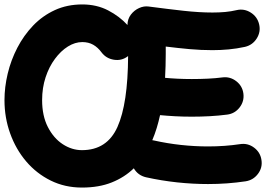

<svg xmlns="http://www.w3.org/2000/svg" viewBox="-21 -761 1188 857"><path d="M630.9 30.3Q594.7 22 576.2 -9.8Q535.2 30.3 478 53.2Q420.9 76.2 344.7 76.2Q268.6 76.2 205.3 44.9Q142.1 13.7 95.9 -40.5Q49.8 -94.7 24.4 -165.3Q-1 -235.8 -1 -314Q-1 -372.1 13.4 -432.4Q27.8 -492.7 56.4 -547.9Q85 -603 126.7 -646.7Q168.5 -690.4 223.6 -715.8Q278.8 -741.2 346.2 -741.2Q410.6 -741.2 461.7 -714.6Q512.7 -688 547.9 -649.4Q548.3 -676.3 563.2 -695.8Q578.1 -715.3 599.9 -725.1Q621.6 -734.9 642.6 -731.9Q727.5 -720.7 797.9 -712.9Q868.2 -705.1 927.2 -705.1Q957.5 -705.1 984.1 -707.5Q1010.7 -710 1035.2 -715.8Q1068.8 -723.6 1098.4 -704.8Q1127.9 -686 1135.7 -652.3Q1143.6 -618.7 1124.8 -589.1Q1106 -559.6 1072.3 -551.8Q1036.1 -543.9 1000 -540.5Q963.9 -537.1 927.2 -537.1Q877 -537.1 825.4 -541.7Q773.9 -546.4 718.8 -553.2V-520Q718.8 -493.7 718 -467Q717.3 -440.4 715.8 -413.6Q741.7 -411.1 771.5 -409.7Q801.3 -408.2 835.4 -408.2Q872.1 -408.2 907 -409.9Q941.9 -411.6 971.7 -415.5Q1005.9 -419.9 1033.4 -398.7Q1061 -377.4 1065.4 -343.3Q1069.8 -309.1 1048.6 -281.5Q1027.3 -253.9 993.2 -249.5Q955.6 -244.6 915.8 -242.4Q876 -240.2 835.4 -240.2Q794.4 -240.2 759.5 -242.2Q724.6 -244.1 693.4 -247.1Q687 -217.8 678.5 -189.7Q669.9 -161.6 658.7 -135.3Q662.6 -134.8 667 -133.8Q726.1 -120.6 787.1 -114Q848.1 -107.4 907.7 -107.4Q983.4 -107.4 1050.8 -117.7Q1085 -123 1113 -102.1Q1141.1 -81.1 1146 -46.9Q1151.4 -12.7 1130.4 15.1Q1109.4 43 1075.2 48.3Q1035.2 54.2 993.2 57.4Q951.2 60.5 907.7 60.5Q839.4 60.5 769.3 53Q699.2 45.4 630.9 30.3ZM344.7 -90.8Q457 -90.8 503.4 -194.6Q549.8 -298.3 550.8 -510.7Q549.8 -510.3 548.8 -509.3Q521.5 -488.8 487.1 -494.4Q452.6 -500 432.1 -527.3Q416 -549.3 395 -561.3Q374 -573.2 346.2 -573.2Q314 -573.2 282.2 -553.5Q250.5 -533.7 224.4 -498.5Q198.2 -463.4 182.6 -416.3Q167 -369.1 167 -314Q167 -244.1 192.6 -194.1Q218.3 -144 259 -117.4Q299.8 -90.8 344.7 -90.8Z"/></svg>

Font: Mikhak Black
Style: Regular
Weight: 900
Designer: Amin Abedi
Version: Version 3.3